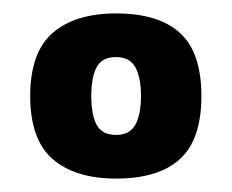

<svg xmlns="http://www.w3.org/2000/svg" viewBox="-20 -741 345 286"><path d="M153 -475Q92 -475 58.5 -504Q25 -533 25 -598Q25 -663 58.5 -692Q92 -721 153 -721Q216 -721 248 -692Q280 -663 280 -598Q280 -533 248 -504Q216 -475 153 -475ZM153 -540Q173 -540 181.5 -555Q190 -570 190 -598Q190 -626 181.5 -641Q173 -656 153 -656Q132 -656 124 -641Q116 -626 116 -598Q116 -570 124 -555Q132 -540 153 -540Z"/></svg>

Font: Rowdies
Style: Regular
Weight: 400
Designer: Jaikishan Patel
Version: Version 1.000; ttfautohint (v1.8.3)